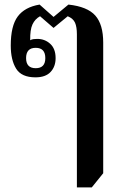

<svg xmlns="http://www.w3.org/2000/svg" viewBox="-20 -579 542 839"><path d="M316 240V-429Q316 -461 308 -479.5Q300 -498 276 -508L214 -457L155 -508Q133 -496 122 -472.5Q111 -449 112 -403Q118 -407 126 -408Q134 -409 143 -409Q176 -409 199.5 -387.5Q223 -366 223 -325Q223 -288 201 -264.5Q179 -241 135 -241Q74 -241 50.5 -279Q27 -317 27 -380Q27 -466 57.5 -507Q88 -548 153 -559L214 -505L279 -559Q362 -550 396.5 -511Q431 -472 431 -393V178L381 240ZM136 -281Q178 -281 178 -325Q178 -370 136 -370Q94 -370 94 -325Q94 -281 136 -281Z"/></svg>

Font: Noto Serif Thai SemiCondensed SemiBold
Style: Regular
Weight: 600
Width: 4
Designer: Monotype Design Team
Foundry: Monotype Imaging Inc.
Version: Version 2.002; ttfautohint (v1.8.4.7-5d5b)